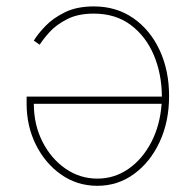

<svg xmlns="http://www.w3.org/2000/svg" viewBox="-20 -577 617 605"><path d="M275.6 -556.8Q346.9 -556.8 400.4 -519.5Q453.8 -482.2 483.3 -418.3Q512.8 -354.4 512.8 -274.1Q512.8 -193.9 483.1 -130Q453.5 -66.1 402.3 -28.8Q351.2 8.5 286.9 8.5Q223.4 8.5 172.9 -26.8Q122.5 -62.1 93.2 -120.7Q63.9 -179.3 63.9 -250V-272.7H490.1Q489.7 -344.1 464.7 -403.4Q439.6 -462.7 391.9 -498.4Q344.1 -534.1 275.6 -534.1Q225.1 -534.1 190.9 -516.3Q156.6 -498.6 135.8 -475.5Q115.1 -452.4 105.1 -436.1L86.6 -448.9Q98.7 -469.5 122.9 -494.7Q147 -519.9 184.7 -538.4Q222.3 -556.8 275.6 -556.8ZM489.3 -250H86.6Q86.6 -184.3 113.6 -130.9Q140.6 -77.4 186.1 -45.8Q231.5 -14.2 286.9 -14.2Q340.6 -14.2 384.8 -44.9Q429 -75.6 456.7 -128.9Q484.4 -182.2 489.3 -250Z"/></svg>

Font: Inter Thin BETA
Style: Regular
Weight: 100
Designer: Rasmus Andersson
Foundry: rsms
Version: Version 3.011;git-f93a4a705